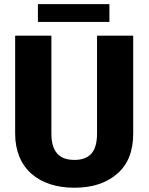

<svg xmlns="http://www.w3.org/2000/svg" viewBox="-20 -880 705 910"><path d="M439.9 -246.6C439.9 -158.7 402.8 -122.1 332.5 -122.1C262.7 -122.1 223.6 -158.7 223.6 -246.6V-710.9H51.8V-246.6C51.8 -80.1 166 9.8 332.5 9.8C417 9.8 484.4 -12.2 535.2 -56.2C585.9 -99.6 611.3 -163.1 611.3 -246.6V-710.9H439.9ZM159.7 -860.4V-775.9H498.5V-860.4Z"/></svg>

Font: Vazirmatn Black
Style: Regular
Weight: 900
Designer: Saber Rastikerdar
Foundry: Saber Rastikerdar
Version: Version 33.003